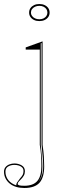

<svg xmlns="http://www.w3.org/2000/svg" viewBox="-25 -721 356 956"><path d="M96 215Q74 215 55.5 209.5Q37 204 23.5 193Q10 182 2.5 167Q-5 152 -5 134Q-5 120 2.5 111Q10 102 22 97.5Q34 93 47 93Q67 93 83 102.5Q99 112 99 131Q99 144 93.5 153.5Q88 163 81 170Q74 177 68.5 183Q63 189 63 195Q63 199 70 201.5Q77 204 96 204Q140 204 160.5 180.5Q181 157 181 107Q181 77 179.5 53.5Q178 30 173 0V-474H103V-485L187 -515V0Q192 35 193.5 59.5Q195 84 195 107Q195 163 171.5 189Q148 215 96 215ZM171 -616Q156 -616 144.5 -621.5Q133 -627 126.5 -636.5Q120 -646 120 -658Q120 -671 126.5 -680.5Q133 -690 144.5 -695.5Q156 -701 171 -701Q186 -701 197.5 -695.5Q209 -690 215.5 -680.5Q222 -671 222 -658Q222 -646 215.5 -636.5Q209 -627 197.5 -621.5Q186 -616 171 -616ZM165 185Q173 177 178.5 166Q184 155 187 140Q190 125 190 107Q190 83 187 54.5Q184 26 182 0V-507L178 -505V0Q180 26 183 54.5Q186 83 186 107Q186 117 185.5 126Q185 135 183 147Q178 170 165 185ZM92 131Q92 120 86 113.5Q80 107 69.5 103.5Q59 100 47 100Q29 100 15.5 108Q2 116 2 134Q2 146 6 157Q10 168 17 176.5Q24 185 34 191.5Q44 198 56 202V199Q56 194 60.5 187Q65 180 75 167Q85 156 88.5 148.5Q92 141 92 131ZM171 -625Q183 -625 192 -629.5Q201 -634 206 -641.5Q211 -649 211 -658Q211 -668 206 -675.5Q201 -683 192 -687.5Q183 -692 171 -692Q159 -692 149.5 -687.5Q140 -683 134.5 -675.5Q129 -668 129 -658Q129 -649 134.5 -641.5Q140 -634 149.5 -629.5Q159 -625 171 -625Z"/></svg>

Font: Kalnia Glaze Thin
Style: Regular
Weight: 100
Designer: Frida Medrano
Foundry: Frida Medrano
Version: Version 1.110